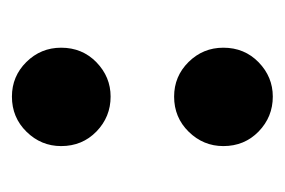

<svg xmlns="http://www.w3.org/2000/svg" viewBox="-98 -368 478 322"><g transform="rotate(90 141.0 -207.0)"><path d="M142 12Q108 12 84 -12.2Q60 -36.5 60 -70.5Q60 -106 84.5 -129.8Q109 -153.5 142 -153.5Q176 -153.5 200.5 -129.8Q225 -106 225 -70.5Q225 -37 201 -12.5Q177 12 142 12ZM142 -260Q108 -260 84 -284.2Q60 -308.5 60 -342.5Q60 -378 84.5 -401.8Q109 -425.5 142 -425.5Q176 -425.5 200.5 -401.8Q225 -378 225 -342.5Q225 -309 201 -284.5Q177 -260 142 -260Z"/></g></svg>

Font: Lucymar Sans SemiBold
Style: Regular
Weight: 600
Foundry: The League of Moveable Type (original font) / Main changes by Cristiano Sobral with portions from Mirco Monsees
Version: Version 2.001;August 30, 2020;FontCreator 13.0.0.2681 64-bit